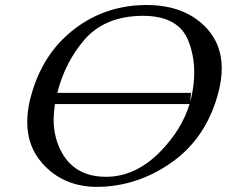

<svg xmlns="http://www.w3.org/2000/svg" viewBox="-20 -726 902 764"><path d="M557.6 -706.1H562.5Q720.2 -706.1 806.2 -609.4Q862.3 -545.9 862.3 -454.1Q862.3 -415 852.1 -371.1Q849.1 -357.9 845.2 -344.2Q796.9 -176.8 668.9 -84Q541 8.8 389.6 17.1Q378.4 17.6 367.2 17.6Q231.4 17.6 148.4 -76.2Q88.4 -143.6 88.4 -240.2Q88.4 -280.8 98.6 -326.7Q100.6 -335.4 103.5 -344.2Q148.4 -510.7 272 -607.4Q396 -704.1 557.6 -706.1ZM547.9 -663.1Q397.9 -662.1 316.4 -568.4Q239.3 -479.5 208 -356.4H740.2Q738.8 -339.4 736.8 -321.8Q739.3 -330.6 741.7 -339.8L742.2 -342.8Q752.9 -392.1 752.9 -437.5Q752.9 -504.4 729.5 -563.5Q690.4 -663.1 547.9 -663.1ZM198.7 -312Q193.8 -280.3 193.4 -251.5Q193.4 -176.3 227.1 -117.2Q280.3 -23.4 399.9 -22.5H402.3Q519 -22.5 617.2 -122.1Q702.6 -209 734.4 -312Z"/></svg>

Font: Caudex
Style: Italic
Weight: 400
Italic angle: -13°
Version: Version 1.04